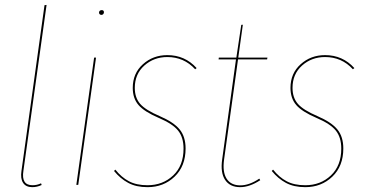

<svg xmlns="http://www.w3.org/2000/svg" viewBox="-20 -752 1492 781"><path d="M169.4 -731.9 75.2 -57.1Q65.9 1.5 112.3 1.5Q130.4 1.5 147 -6.3L149.4 0.5Q130.9 9.3 111.3 9.3Q85.4 9.3 74 -8.1Q62.5 -25.4 67.4 -57.1L161.1 -731Z M382.8 -700.7Q382.8 -705.1 385.7 -708Q388.7 -710.9 393.6 -710.9Q402.8 -710.9 402.8 -702.1Q402.8 -697.8 399.9 -694.6Q397 -691.4 392.6 -691.4Q388.2 -691.4 385.5 -694.1Q382.8 -696.8 382.8 -700.7ZM370.6 -517.6 298.3 0H290.5L362.8 -517.6Z M660.6 -527.8Q732.4 -527.8 779.8 -475.1L773.9 -470.2Q728.5 -520 660.6 -520Q606 -520 567.1 -485.4Q528.3 -450.7 528.3 -394.5Q528.3 -354.5 550.3 -329.3Q572.3 -304.2 629.4 -279.8Q687 -254.9 710.9 -225.3Q734.9 -195.8 734.9 -147.9Q734.9 -76.2 690.2 -33.4Q645.5 9.3 580.1 9.3Q533.7 9.3 501.5 -8.1Q469.2 -25.4 443.8 -56.6L449.2 -62Q473.6 -31.2 504.2 -14.9Q534.7 1.5 580.1 1.5Q642.1 1.5 684.3 -38.3Q726.6 -78.1 726.6 -147.5Q726.6 -193.4 704.3 -220.9Q682.1 -248.5 625.5 -272.5Q566.4 -297.9 543.2 -325Q520 -352.1 520 -394.5Q520 -453.6 561.3 -490.7Q602.5 -527.8 660.6 -527.8Z M948.2 -510.3 891.6 -104Q884.3 -52.2 901.9 -25.1Q919.4 2 957.5 2Q994.1 2 1034.7 -25.4L1038.6 -19Q995.1 9.3 957 9.3Q915.5 9.3 895.8 -20Q876 -49.3 883.8 -104L939.9 -510.3H869.1L870.1 -517.6H941.4L961.4 -650.9L967.8 -651.4L949.2 -517.6H1067.9L1066.4 -510.3Z M1302.2 -527.8Q1374 -527.8 1421.4 -475.1L1415.5 -470.2Q1370.1 -520 1302.2 -520Q1247.6 -520 1208.7 -485.4Q1169.9 -450.7 1169.9 -394.5Q1169.9 -354.5 1191.9 -329.3Q1213.9 -304.2 1271 -279.8Q1328.6 -254.9 1352.5 -225.3Q1376.5 -195.8 1376.5 -147.9Q1376.5 -76.2 1331.8 -33.4Q1287.1 9.3 1221.7 9.3Q1175.3 9.3 1143.1 -8.1Q1110.8 -25.4 1085.4 -56.6L1090.8 -62Q1115.2 -31.2 1145.8 -14.9Q1176.3 1.5 1221.7 1.5Q1283.7 1.5 1325.9 -38.3Q1368.2 -78.1 1368.2 -147.5Q1368.2 -193.4 1345.9 -220.9Q1323.7 -248.5 1267.1 -272.5Q1208 -297.9 1184.8 -325Q1161.6 -352.1 1161.6 -394.5Q1161.6 -453.6 1202.9 -490.7Q1244.1 -527.8 1302.2 -527.8Z"/></svg>

Font: Fira Sans Compressed Eight
Style: Italic
Weight: 100
Width: 3
Italic angle: -8°
Designer: Carrois Corporate & Edenspiekermann AG
Foundry: Carrois Corporate GbR & Edenspiekermann AG
Version: Version 4.203;PS 004.203;hotconv 1.0.88;makeotf.lib2.5.64775